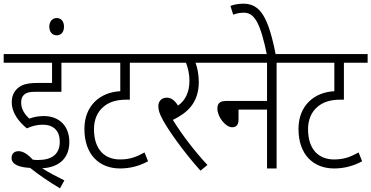

<svg xmlns="http://www.w3.org/2000/svg" viewBox="-20 -916 2019 1044"><path d="M212 -238C269 -238 305 -207 305 -145C305 -77 261 -46 187 -46C178 -46 168 -46 158 -48C129 -80 103 -94 81 -94C57 -94 43 -80 43 -57C43 -20 88 -6 144 -3C191 35 246 72 306 108L330 65C287 44 244 21 209 -1C302 -6 357 -56 357 -144C357 -230 303 -285 218 -285C190 -285 163 -280 139 -271C118 -291 95 -320 95 -357C95 -375 99 -389 108 -398C121 -412 138 -417 176 -417H314V-575H410V-622H0V-575H263V-465H185C121 -465 92 -453 71 -431C53 -413 44 -390 44 -360C44 -299 86 -251 126 -218C154 -231 183 -238 212 -238Z M248 -771C248 -742 265 -724 288 -724C312 -724 328 -741 328 -771C328 -799 313 -818 288 -818C265 -818 248 -799 248 -771Z M815 -575V-622H397V-575H634V-420C526 -415 439 -343 439 -215C439 -75 520 0 633 0C688 0 739 -14 785 -39L766 -87C720 -62 686 -49 632 -49C553 -49 491 -99 491 -214C491 -266 510 -307 540 -333C570 -360 610 -374 666 -374H686V-575Z M1108 -19C1042 -89 969 -184 920 -264C996 -301 1061 -355 1061 -471C1061 -510 1053 -549 1043 -575H1139V-622H802V-575H991C1000 -554 1010 -519 1010 -476C1010 -414 987 -369 948 -342C930 -370 911 -385 887 -385C857 -385 841 -364 841 -339C841 -319 846 -299 866 -263C897 -206 977 -92 1070 12Z M1126 -622V-575H1432V-367H1209C1173 -367 1162 -351 1162 -325C1162 -280 1207 -224 1242 -224C1265 -224 1277 -237 1277 -266V-320H1432V0H1484V-575H1574V-622Z M1432 -615H1480C1439 -826 1394 -896 1303 -896C1275 -896 1253 -891 1233 -884L1248 -836C1265 -843 1284 -847 1306 -847C1364 -847 1396 -791 1432 -615Z M1979 -575V-622H1561V-575H1798V-420C1690 -415 1603 -343 1603 -215C1603 -75 1684 0 1797 0C1852 0 1903 -14 1949 -39L1930 -87C1884 -62 1850 -49 1796 -49C1717 -49 1655 -99 1655 -214C1655 -266 1674 -307 1704 -333C1734 -360 1774 -374 1830 -374H1850V-575Z"/></svg>

Font: Noto Sans Devanagari Condensed Light
Style: Regular
Weight: 300
Width: 3
Designer: Jelle Bosma - Monotype Design Team
Foundry: Monotype Imaging Inc.
Version: Version 2.004